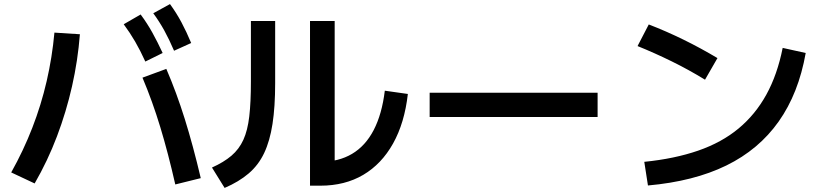

<svg xmlns="http://www.w3.org/2000/svg" viewBox="-20 -875 4040 942"><path d="M840 30Q805 -124 766.5 -251Q728 -378 679 -494L796 -537Q846 -421 886.5 -291.5Q927 -162 965 -1ZM35 -29Q95 -136 138.5 -248Q182 -360 209 -477Q236 -594 247 -715L372 -707Q362 -578 333.5 -452Q305 -326 259.5 -206Q214 -86 150 25ZM693 -573Q668 -628 643 -671Q618 -714 587 -756L670 -804Q702 -761 727.5 -715Q753 -669 778 -615ZM834 -626Q810 -682 786 -725.5Q762 -769 732 -810L814 -855Q846 -811 870.5 -765Q895 -719 918 -664Z M1501 36V-772H1622V-18L1552 -81Q1641 -81 1707 -120Q1773 -159 1813.5 -237Q1854 -315 1868 -430L1981 -414Q1965 -272 1908.5 -171Q1852 -70 1762 -17Q1672 36 1552 36ZM1020 -53Q1078 -79 1115.5 -111Q1153 -143 1174 -189Q1195 -235 1203 -304Q1211 -373 1211 -475V-772H1330V-467Q1330 -351 1317 -267Q1304 -183 1276 -124Q1248 -65 1200 -24Q1152 17 1082 47Z M2088 -301V-420H2912V-301Z M3141 -81Q3290 -96 3405.5 -136Q3521 -176 3603.5 -244.5Q3686 -313 3740 -411Q3794 -509 3820 -640L3933 -615Q3898 -417 3800.5 -279Q3703 -141 3543.5 -63Q3384 15 3159 35ZM3439 -484Q3359 -533 3275.5 -574Q3192 -615 3108 -649L3163 -755Q3334 -689 3500 -590Z"/></svg>

Font: M PLUS 1 Thin SemiBold
Style: Regular
Weight: 600
Version: Version 1.001